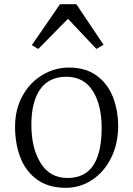

<svg xmlns="http://www.w3.org/2000/svg" viewBox="-20 -886 635 918"><path d="M52 0ZM545 -280Q544 -196 510.5 -129.5Q477 -63 420 -25.5Q363 12 295 12Q211 12 156.5 -28Q102 -68 77 -134Q52 -200 52 -279Q52 -364 88 -428.5Q124 -493 183.5 -528Q243 -563 310 -563Q389 -563 442 -524.5Q495 -486 520 -422Q545 -358 545 -280ZM130 -289Q130 -179 174 -107Q218 -35 303 -35Q386 -35 426 -95.5Q466 -156 466 -275Q466 -384 423.5 -451.5Q381 -519 297 -519Q214 -519 172 -459Q130 -399 130 -289ZM267 -866H345L475 -672L441 -652L305 -796L163 -652L132 -670Z"/></svg>

Font: Martel Light
Style: Regular
Weight: 300
Designer: Dan Reynolds
Foundry: Dan Reynolds
Version: Version 1.001; ttfautohint (v1.1) -l 5 -r 5 -G 72 -x 0 -D la